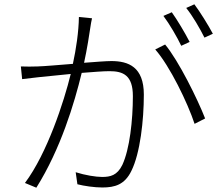

<svg xmlns="http://www.w3.org/2000/svg" viewBox="-20 -855 1040 893"><path d="M970 -698C950 -736 911 -799 884 -835L846 -818C876 -781 909 -724 931 -680ZM862 -660C840 -703 804 -763 779 -798L740 -781C768 -744 804 -682 823 -642ZM347 -776C346 -707 334 -627 319 -558C254 -553 189 -547 155 -546C126 -545 106 -545 77 -546L83 -487C106 -490 140 -494 160 -496C190 -499 248 -505 309 -511C278 -383 199 -141 96 -4L149 18C262 -162 326 -375 360 -516C412 -520 460 -524 489 -524C553 -524 598 -505 598 -408C598 -295 583 -161 549 -88C525 -39 493 -32 455 -32C426 -32 376 -40 332 -54L340 2C371 10 419 17 456 17C514 17 560 4 591 -60C632 -142 649 -296 649 -415C649 -544 577 -571 498 -571C473 -571 424 -567 371 -563C385 -626 396 -699 400 -726C402 -742 405 -756 408 -770ZM702 -625C770 -548 853 -376 885 -279L934 -304C899 -394 811 -572 748 -648Z"/></svg>

Font: Genne Gothic Light
Style: Regular
Weight: 300
Designer: Ryoko NISHIZUKA (kana & ideographs); Paul D. Hunt (Latin, Greek & Cyrillic); Wenlong ZHANG (bopomofo); Sandoll Communica
Foundry: Adobe Systems Incorporated
Version: Version 1.004;PS 1.004;hotconv 16.6.51;makeotf.lib2.5.65220